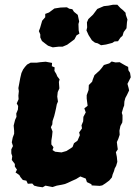

<svg xmlns="http://www.w3.org/2000/svg" viewBox="-20 -773 581 815"><path d="M161 22 140 19 125 15 117 6 98 7 92 -6 77 -9 67 -21 62 -30 46 -41 52 -53 43 -66V-77L30 -94L32 -110L28 -122V-139L35 -153L30 -169L34 -189L40 -205V-218L38 -240L44 -264L50 -277L49 -291L56 -308L57 -323L51 -334L59 -352L58 -367L60 -386L58 -399L61 -415L66 -442L71 -463L78 -478L86 -489L95 -499L110 -507H136L151 -509L162 -510L174 -511L201 -506L200 -492L212 -487L211 -472L219 -459L223 -449L233 -436L230 -425L231 -411L232 -398L225 -382L223 -363L226 -342L221 -330L218 -314L214 -296L210 -280L203 -259L202 -245L196 -233L203 -215L201 -195L198 -176V-160L207 -148L203 -136L214 -129L241 -126L262 -132L281 -144L288 -149L294 -165L309 -176L319 -199L316 -211L328 -228L326 -241L333 -258L334 -277L344 -296L338 -313L352 -324L350 -339L348 -355V-369L356 -391L357 -412L371 -426L374 -436L381 -454L393 -465L403 -474L413 -486L421 -497L444 -504L454 -512L470 -508L488 -509L498 -503L512 -495L524 -489L525 -475L532 -464L535 -445L521 -417L526 -399L528 -389L519 -370L512 -357L508 -342L507 -325L503 -315L497 -294L500 -284V-265L499 -253L491 -238L487 -218L488 -201L482 -183L476 -170L478 -153L480 -139L472 -127L476 -107L478 -86L473 -69L467 -58L464 -47L458 -32L455 -20L444 -7L428 5L414 14L403 16L369 14L368 9L349 0L344 -15L321 -24L303 -13L285 -5L268 3L256 8L243 11L221 15L203 21L173 15ZM409 -581 395 -589 383 -592 370 -602 356 -624 347 -644 350 -657 349 -678 355 -692 375 -711 387 -727 393 -735 421 -747 440 -749 460 -753H478L491 -739L502 -730L513 -719L514 -710L521 -690L519 -679L517 -653L505 -637L500 -621L491 -613L481 -598L466 -597L457 -591L430 -584ZM204 -572 184 -579 172 -588 158 -599 151 -614V-627L145 -641L150 -654L159 -685L172 -700V-714L188 -720L211 -737L237 -741L264 -742L274 -736L287 -734L294 -723L310 -710L312 -701L316 -682L313 -671L314 -644L317 -630L305 -623L296 -606L280 -594L265 -583L246 -575H230Z"/></svg>

Font: Winky Rough
Style: Bold Italic
Weight: 700
Italic angle: -8.97852°
Designer: Simon Atzbach
Foundry: typofactur
Version: Version 1.206; ttfautohint (v1.8.4.7-5d5b)